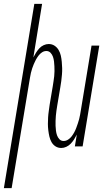

<svg xmlns="http://www.w3.org/2000/svg" viewBox="-47 -755 567 990"><path d="M-27 215 130 -735H170L125 -459Q131 -471 138.5 -483Q146 -495 155.5 -505.5Q165 -516 178 -522Q191 -528 204 -528Q221 -528 234 -519.5Q247 -511 255 -497.5Q263 -484 266.5 -468.5Q270 -453 271.5 -436.5Q273 -420 273.5 -404Q274 -388 272.5 -371Q271 -354 269 -337.5Q267 -321 264 -305L248 -210Q246 -197 244 -184Q242 -171 241 -158Q240 -145 239.5 -132Q239 -119 239.5 -106.5Q240 -94 241.5 -81.5Q243 -69 247 -57.5Q251 -46 259.5 -37Q268 -28 281 -28Q293 -28 304 -35Q315 -42 322.5 -52Q330 -62 336 -73Q342 -84 346 -95Q350 -106 354 -117.5Q358 -129 361 -140.5Q364 -152 366 -163.5Q368 -175 370 -187L425 -520H465L379 0H339L349 -61Q343 -49 335.5 -37Q328 -25 318 -14.5Q308 -4 295 2Q282 8 269 8Q252 8 239 -0.5Q226 -9 218.5 -22.5Q211 -36 207.5 -51.5Q204 -67 202 -83.5Q200 -100 200 -116Q200 -132 201 -149Q202 -166 204.5 -182.5Q207 -199 209 -215L225 -310Q227 -323 229 -336Q231 -349 232.5 -362Q234 -375 234 -388Q234 -401 233.5 -413.5Q233 -426 231.5 -438.5Q230 -451 226 -462.5Q222 -474 213.5 -483Q205 -492 192 -492Q180 -492 169.5 -485Q159 -478 151.5 -468Q144 -458 138 -447Q132 -436 127.5 -425Q123 -414 119 -402.5Q115 -391 112.5 -379.5Q110 -368 108 -356.5Q106 -345 104 -333L13 215Z"/></svg>

Font: Iosevka Term Curly XLt Obl
Style: Regular
Weight: 200
Italic angle: -9°
Designer: Belleve Invis
Foundry: Belleve Invis
Version: Version 32.3.0